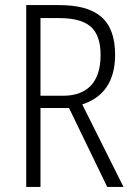

<svg xmlns="http://www.w3.org/2000/svg" viewBox="-20 -734 523 754"><path d="M212 -714H83V0H139V-310H251L401 0H465L303 -324C386 -351 432 -414 432 -519C432 -658 358 -714 212 -714ZM210 -663C325 -663 375 -623 375 -517C375 -409 320 -358 228 -358H139V-663Z"/></svg>

Font: Noto Sans Devanagari Condensed Light
Style: Regular
Weight: 300
Width: 3
Designer: Jelle Bosma - Monotype Design Team
Foundry: Monotype Imaging Inc.
Version: Version 2.004